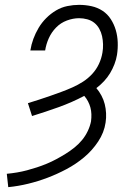

<svg xmlns="http://www.w3.org/2000/svg" viewBox="-20 -763 540 791"><path d="M14 8 8 -47Q29 -49 50 -52.5Q71 -56 91.5 -61.5Q112 -67 132 -73.5Q152 -80 172.5 -88.5Q193 -97 212.5 -107.5Q232 -118 250.5 -129.5Q269 -141 286.5 -155Q304 -169 318 -186Q332 -203 341.5 -223Q351 -243 355 -263Q357 -278 356.5 -292.5Q356 -307 352.5 -320Q349 -333 342.5 -345.5Q336 -358 327 -368Q276 -341 221.5 -321.5Q167 -302 112 -285L95 -338Q118 -345 141 -352.5Q164 -360 187 -368Q210 -376 233 -384.5Q256 -393 278.5 -403Q301 -413 322 -426.5Q343 -440 360 -458.5Q377 -477 387.5 -499.5Q398 -522 402 -546Q405 -563 404.5 -580.5Q404 -598 400.5 -614Q397 -630 389 -644.5Q381 -659 368.5 -669Q356 -679 339.5 -683.5Q323 -688 306 -688Q281 -688 255.5 -678.5Q230 -669 211 -649.5Q192 -630 181 -605.5Q170 -581 166 -555H105Q109 -580 117.5 -603Q126 -626 139 -648Q152 -670 170.5 -688.5Q189 -707 211 -720Q233 -733 257.5 -738Q282 -743 306 -743Q332 -743 357 -737.5Q382 -732 402.5 -718.5Q423 -705 436.5 -684Q450 -663 457 -639Q464 -615 465 -589Q466 -563 462 -537Q459 -518 451.5 -498.5Q444 -479 433.5 -461.5Q423 -444 408.5 -428.5Q394 -413 377 -400Q389 -386 398 -369Q407 -352 411.5 -334Q416 -316 417 -296.5Q418 -277 415 -258Q409 -217 384.5 -180Q360 -143 326.5 -115Q293 -87 254.5 -66.5Q216 -46 176.5 -31Q137 -16 96 -6Q55 4 14 8Z"/></svg>

Font: Iosevka Curly Slab LtObl
Style: Regular
Weight: 300
Italic angle: -9°
Monospace: yes
Designer: Belleve Invis
Foundry: Belleve Invis
Version: Version 11.0.0; ttfautohint (v1.8.3)